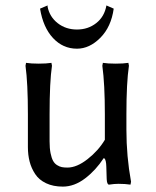

<svg xmlns="http://www.w3.org/2000/svg" viewBox="-20 -672 577 709"><path d="M365.2 -86.9 362.8 -87.9Q334 -43.5 294.2 -13.2Q254.4 17.1 211.9 17.1Q176.3 17.1 150.1 4.6Q124 -7.8 109.9 -29.3Q95.7 -50.8 89.4 -75.4Q83 -100.1 83 -128.9V-250Q83 -364.7 74.2 -429.2L76.2 -439.9Q94.7 -437 123 -437Q151.4 -437 169.9 -439.9L171.9 -429.2Q163.1 -369.1 163.1 -250V-149.9Q163.1 -124.5 166.7 -106.4Q170.4 -88.4 176 -78.1Q181.6 -67.9 190.7 -62.3Q199.7 -56.6 208.3 -54.9Q216.8 -53.2 229 -53.2Q263.7 -53.2 303.5 -84.5Q343.3 -115.7 367.2 -155.8V-250Q367.2 -361.3 357.9 -429.2L359.9 -439.9Q377.9 -437 407.2 -437Q435.5 -437 454.1 -439.9L456.1 -429.2Q446.8 -366.2 446.8 -250V-192.9Q446.8 -94.7 463.9 -1L461.9 9.8Q442.4 6.8 417 6.8Q402.3 6.8 382.8 9.8Q375 9.8 374 -10.7Q373 -31.2 372.6 -56.2Q372.1 -81.1 365.2 -87.9ZM155.8 -651.9V-647Q163.1 -609.9 193.1 -586.4Q223.1 -563 264.2 -563Q305.2 -563 335.4 -586.7Q365.7 -610.4 373 -651.9L399.9 -640.1Q390.6 -572.8 350.6 -532.5Q310.5 -492.2 264.2 -492.2Q212.4 -492.2 175.8 -531.5Q139.2 -570.8 127.9 -640.1Z"/></svg>

Font: Linear Smooth Low Contrast
Style: Regular
Weight: 500
Designer: Philipp H. Poll, Flanker
Foundry: Philipp H. Poll, reworked by Flanker
Version: Version 1.010 | FøM Fix